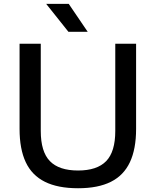

<svg xmlns="http://www.w3.org/2000/svg" viewBox="-20 -967 808 996"><path d="M385 9.5Q280 9.5 212.8 -24Q145.5 -57.5 113.5 -125.8Q81.5 -194 81.5 -298V-740H191.5V-287.5Q191.5 -180 238.8 -131.2Q286 -82.5 385 -82.5Q483.5 -82.5 530.8 -131.2Q578 -180 578 -287.5V-740H686V-298Q686 -194 654 -125.8Q622 -57.5 555.5 -24Q489 9.5 385 9.5ZM335 -802 219.5 -947H336.5L435 -802Z"/></svg>

Font: Encode Sans SC SemiExpanded Medium
Style: Regular
Weight: 500
Width: 6
Designer: Multiple Designers
Foundry: Impallari Type
Version: Version 3.002